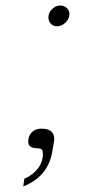

<svg xmlns="http://www.w3.org/2000/svg" viewBox="-20 -538 317 694"><path d="M155 -475Q155 -492 168 -505Q181 -518 198 -518Q212 -518 221.5 -509Q231 -500 231 -487Q231 -470 217 -456.5Q203 -443 186 -443Q173 -443 164 -452Q155 -461 155 -475ZM68 108Q100 94 117.5 70.5Q135 47 135 18Q135 5 130 1.5Q125 -2 116 -2Q82 -2 82 -26Q82 -47 95 -60Q108 -73 130 -73Q176 -73 176 -35Q176 -28 174 -20L169 10Q154 100 64 136Z"/></svg>

Font: Be Vietnam Thin
Style: Italic
Weight: 250
Italic angle: -9°
Designer: Gabriel Lam
Foundry: TypeRant
Version: Version 3.000